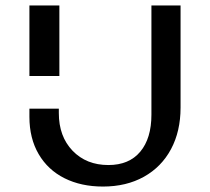

<svg xmlns="http://www.w3.org/2000/svg" viewBox="-20 -678 770 705"><path d="M196 -263Q196 -177 246.5 -124.5Q297 -72 378 -72Q454 -72 495 -121Q536 -170 536 -257V-658H643V-283Q643 -196 608 -130.5Q573 -65 508.5 -29Q444 7 358 7Q278 7 217 -23.5Q156 -54 122 -112Q88 -170 88 -249V-279H196ZM88 -658H198V-399H88Z"/></svg>

Font: Ysabeau SC Semibold
Style: Regular
Weight: 600
Designer: Christian Thalmann (Catharsis Fonts)
Version: Version 0.003